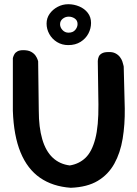

<svg xmlns="http://www.w3.org/2000/svg" viewBox="-20 -888 652 911"><path d="M316 3Q230 -3 170 -44.5Q110 -86 77.5 -165Q45 -244 41 -362V-612Q41 -612 42.5 -617.5Q44 -623 48.5 -631Q53 -639 63 -644.5Q73 -650 91 -650Q114 -650 128 -642Q142 -634 149 -623.5Q156 -613 158.5 -605Q161 -597 161 -597L164 -363Q164 -284 180.5 -227.5Q197 -171 230 -140Q263 -109 311 -103Q355 -110 385.5 -139Q416 -168 432 -229Q448 -290 447 -392L444 -597Q444 -597 444.5 -603.5Q445 -610 448.5 -619Q452 -628 463 -634.5Q474 -641 494 -641Q514 -642 527.5 -635Q541 -628 549 -617.5Q557 -607 560.5 -596.5Q564 -586 565.5 -579Q567 -572 567 -572L572 -373Q573 -297 562 -230Q551 -163 522.5 -111.5Q494 -60 444 -30Q394 0 316 3ZM304 -674Q274 -674 250.5 -688.5Q227 -703 214 -726.5Q201 -750 201 -776Q201 -802 215.5 -822.5Q230 -843 253.5 -855.5Q277 -868 304 -868Q331 -868 356 -857.5Q381 -847 396.5 -827Q412 -807 412 -779Q412 -753 399.5 -729Q387 -705 362.5 -689.5Q338 -674 304 -674ZM305 -733Q326 -733 337 -746Q348 -759 348 -774Q348 -791 335 -800Q322 -809 306 -809Q290 -809 277.5 -799Q265 -789 265 -773Q265 -758 276.5 -745.5Q288 -733 305 -733Z"/></svg>

Font: Sour Gummy Medium
Style: Regular
Weight: 500
Designer: Stefie Justprince
Foundry: Eifetstype
Version: Version 1.000